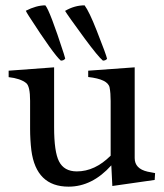

<svg xmlns="http://www.w3.org/2000/svg" viewBox="-20 -696 622 726"><path d="M270.5 -47.9Q338.9 -47.9 398.4 -107.4V-314Q398.4 -344.2 394.5 -364.7Q388.7 -396.5 313.5 -404.8V-428.7L489.3 -441.4V-98.1Q489.3 -58.1 538.1 -46.9Q551.8 -43.9 566.4 -41.5L564.9 -15.6L404.8 7.3L400.9 -70.8Q328.6 9.8 239.3 9.8Q116.7 9.8 98.6 -127.4Q93.8 -167 93.8 -209.5V-314.9Q93.8 -369.6 79.1 -381.8Q57.1 -399.4 12.7 -404.3V-428.7L184.6 -441.4V-214.8Q184.6 -122.1 203.1 -85.9Q222.2 -47.9 270.5 -47.9ZM384.8 -473.6Q379.4 -466.8 369.1 -466.8Q351.6 -481 300.3 -550.3Q234.4 -640.1 226.1 -654.8Q261.7 -675.8 299.8 -675.8Q317.4 -652.3 345.2 -581.5Q382.8 -486.3 384.8 -473.6ZM77.6 -655.3Q117.7 -675.8 151.4 -675.8Q168.5 -656.2 221.2 -493.2Q226.1 -478 226.6 -474.6Q221.7 -466.8 210 -466.8Q183.1 -489.7 89.8 -634.3Q80.1 -649.4 77.6 -655.3Z"/></svg>

Font: RadleyRegular
Style: Regular
Weight: 400
Designer: vernon adams
Foundry: vernon adams
Version: Version 1.000;PS 001.001;hotconv 1.0.56